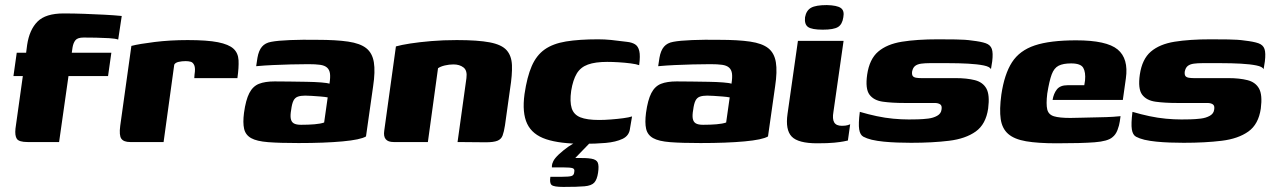

<svg xmlns="http://www.w3.org/2000/svg" viewBox="-20 -560 5017 757"><path d="M46 -352H83L87 -383Q96 -443 128 -475Q160 -507 231 -507Q271 -507 312 -505.5Q353 -504 392 -502Q431 -500 460 -497L446 -404Q435 -408 410.5 -409.5Q386 -411 358.5 -411.5Q331 -412 310 -412Q286 -412 277.5 -401.5Q269 -391 266 -373L263 -352H419L406 -260H250L213 0H89Q55 0 46.5 -12.5Q38 -25 41 -53L70 -260H33Z M625 0H493Q468 0 458.5 -13Q449 -26 454 -64L498 -379Q529 -387 590 -394.5Q651 -402 720 -402Q797 -402 839.5 -393.5Q882 -385 900.5 -368Q919 -351 920.5 -322.5Q922 -294 916 -252H746L747 -266Q751 -291 746 -302.5Q741 -314 732 -316.5Q723 -319 712 -319Q697 -319 684 -316Q671 -313 667 -305Z M1157 4Q1083 4 1037.5 0.5Q992 -3 970 -15.5Q948 -28 942.5 -52Q937 -76 942 -115Q949 -166 963 -193Q977 -220 1001 -229.5Q1025 -239 1063 -239Q1089 -239 1122.5 -238.5Q1156 -238 1188.5 -237.5Q1221 -237 1246 -235Q1271 -233 1279 -230Q1283 -255 1281 -270Q1279 -285 1269.5 -293.5Q1260 -302 1242 -304.5Q1224 -307 1196 -307Q1162 -307 1126 -306Q1090 -305 1056 -303.5Q1022 -302 990 -299L995 -332Q1000 -361 1013 -376Q1026 -391 1049 -395Q1074 -400 1123.5 -402Q1173 -404 1231 -403Q1305 -403 1352.5 -396Q1400 -389 1424 -370Q1448 -351 1454 -314.5Q1460 -278 1451 -219L1423 -22Q1401 -9 1330.5 -2.5Q1260 4 1157 4ZM1167 -68Q1196 -68 1220 -70Q1244 -72 1258 -77L1272 -176Q1262 -178 1244 -179.5Q1226 -181 1209 -182Q1192 -183 1183 -183Q1166 -183 1154.5 -179Q1143 -175 1137 -163Q1131 -151 1128 -127Q1124 -105 1126.5 -92Q1129 -79 1138.5 -73.5Q1148 -68 1167 -68Z M1532 0Q1488 0 1495 -45L1541 -377Q1562 -383 1597.5 -388.5Q1633 -394 1680 -398Q1727 -402 1781 -402Q1864 -402 1911 -393Q1958 -384 1977.5 -362Q1997 -340 1998.5 -303Q2000 -266 1991 -209L1971 -66Q1967 -40 1961.5 -25.5Q1956 -11 1941 -5Q1926 1 1895 1L1784 0L1819 -252Q1823 -282 1807.5 -294Q1792 -306 1768 -306Q1751 -306 1734 -302Q1717 -298 1707 -291L1667 0Z M2280 7Q2188 7 2133.5 -11Q2079 -29 2058.5 -72Q2038 -115 2048 -189Q2058 -257 2076.5 -299.5Q2095 -342 2127.5 -365Q2160 -388 2211.5 -396.5Q2263 -405 2338 -405Q2364 -405 2389 -402.5Q2414 -400 2452 -395Q2471 -393 2483.5 -385.5Q2496 -378 2500.5 -359Q2505 -340 2500 -303Q2490 -307 2467 -310Q2444 -313 2419 -314.5Q2394 -316 2374 -316Q2327 -316 2298 -305.5Q2269 -295 2254 -270Q2239 -245 2232 -202Q2226 -159 2234 -133.5Q2242 -108 2268 -97.5Q2294 -87 2342 -87Q2363 -87 2389 -89Q2415 -91 2437.5 -94Q2460 -97 2472 -101L2464 -54Q2461 -25 2434.5 -12.5Q2408 0 2368 3.5Q2328 7 2280 7ZM2201 177Q2164 177 2155 169.5Q2146 162 2150 137Q2152 137 2163 137Q2174 137 2196 137Q2223 137 2233 134Q2243 131 2244 119Q2247 106 2237.5 103Q2228 100 2201 100H2156Q2156 100 2156 93.5Q2156 87 2161.5 75.5Q2167 64 2184 48Q2193 40 2202 32.5Q2211 25 2220.5 18.5Q2230 12 2239.5 6.5Q2249 1 2258 -1H2310L2248 63Q2290 62 2311 65.5Q2332 69 2337 81.5Q2342 94 2338 121Q2334 148 2323 160Q2312 172 2284.5 174.5Q2257 177 2201 177Z M2742 4Q2668 4 2622.5 0.5Q2577 -3 2555 -15.5Q2533 -28 2527.5 -52Q2522 -76 2527 -115Q2534 -166 2548 -193Q2562 -220 2586 -229.5Q2610 -239 2648 -239Q2674 -239 2707.5 -238.5Q2741 -238 2773.5 -237.5Q2806 -237 2831 -235Q2856 -233 2864 -230Q2868 -255 2866 -270Q2864 -285 2854.5 -293.5Q2845 -302 2827 -304.5Q2809 -307 2781 -307Q2747 -307 2711 -306Q2675 -305 2641 -303.5Q2607 -302 2575 -299L2580 -332Q2585 -361 2598 -376Q2611 -391 2634 -395Q2659 -400 2708.5 -402Q2758 -404 2816 -403Q2890 -403 2937.5 -396Q2985 -389 3009 -370Q3033 -351 3039 -314.5Q3045 -278 3036 -219L3008 -22Q2986 -9 2915.5 -2.5Q2845 4 2742 4ZM2752 -68Q2781 -68 2805 -70Q2829 -72 2843 -77L2857 -176Q2847 -178 2829 -179.5Q2811 -181 2794 -182Q2777 -183 2768 -183Q2751 -183 2739.5 -179Q2728 -175 2722 -163Q2716 -151 2713 -127Q2709 -105 2711.5 -92Q2714 -79 2723.5 -73.5Q2733 -68 2752 -68Z M3202 5Q3127 5 3101.5 -21.5Q3076 -48 3085 -111L3126 -399H3306L3266 -119Q3261 -91 3269 -77.5Q3277 -64 3299 -64Q3314 -64 3322 -66.5Q3330 -69 3332 -70L3323 -6Q3319 -5 3306.5 -2.5Q3294 0 3269.5 2.5Q3245 5 3202 5ZM3224 -443Q3181 -443 3166 -453.5Q3151 -464 3154 -492Q3159 -519 3178 -529.5Q3197 -540 3240 -540Q3280 -539 3295 -528.5Q3310 -518 3305 -492Q3301 -464 3284 -453.5Q3267 -443 3224 -443Z M3572 3Q3546 3 3518 2Q3490 1 3464.5 -1.5Q3439 -4 3417 -9Q3397 -14 3384 -21Q3371 -28 3367.5 -50Q3364 -72 3370 -119Q3404 -109 3437 -102Q3470 -95 3502 -92Q3534 -89 3563 -89Q3578 -89 3598.5 -89.5Q3619 -90 3639.5 -92.5Q3660 -95 3675 -103.5Q3690 -112 3692 -127Q3695 -143 3687 -148.5Q3679 -154 3665 -154H3546Q3497 -154 3461 -159Q3425 -164 3408 -187Q3391 -210 3399 -266Q3408 -327 3442.5 -356.5Q3477 -386 3536 -395.5Q3595 -405 3678 -405Q3708 -405 3747.5 -404.5Q3787 -404 3813 -400Q3848 -396 3866.5 -389.5Q3885 -383 3890.5 -367Q3896 -351 3892 -318L3887 -287Q3883 -297 3858.5 -302Q3834 -307 3797 -309Q3760 -311 3720 -311Q3680 -311 3645 -311Q3627 -311 3612 -309Q3597 -307 3588 -300Q3579 -293 3576 -277Q3575 -265 3579 -260Q3583 -255 3592 -253.5Q3601 -252 3612 -252H3748Q3792 -252 3823.5 -244Q3855 -236 3869 -211Q3883 -186 3876 -132Q3867 -70 3827 -41.5Q3787 -13 3722 -5Q3657 3 3572 3Z M4146 5Q4072 5 4025.5 -3Q3979 -11 3955 -32Q3931 -53 3925.5 -90.5Q3920 -128 3928 -187Q3940 -268 3970 -314.5Q4000 -361 4060 -381Q4120 -401 4223 -401Q4343 -401 4386.5 -365Q4430 -329 4419 -251L4407 -166H4130Q4134 -191 4147 -207.5Q4160 -224 4189 -224H4255L4258 -243Q4261 -275 4251 -292.5Q4241 -310 4203 -310Q4172 -310 4154 -301Q4136 -292 4126.5 -266.5Q4117 -241 4109 -191Q4104 -149 4109 -128.5Q4114 -108 4135.5 -101.5Q4157 -95 4200 -95Q4216 -95 4247 -96Q4278 -97 4311 -97.5Q4344 -98 4368.5 -99.5Q4393 -101 4398 -102L4395 -81Q4393 -66 4386 -47.5Q4379 -29 4366 -19Q4348 -3 4295.5 1Q4243 5 4146 5Z M4647 3Q4621 3 4593 2Q4565 1 4539.5 -1.5Q4514 -4 4492 -9Q4472 -14 4459 -21Q4446 -28 4442.5 -50Q4439 -72 4445 -119Q4479 -109 4512 -102Q4545 -95 4577 -92Q4609 -89 4638 -89Q4653 -89 4673.5 -89.5Q4694 -90 4714.5 -92.5Q4735 -95 4750 -103.5Q4765 -112 4767 -127Q4770 -143 4762 -148.5Q4754 -154 4740 -154H4621Q4572 -154 4536 -159Q4500 -164 4483 -187Q4466 -210 4474 -266Q4483 -327 4517.5 -356.5Q4552 -386 4611 -395.5Q4670 -405 4753 -405Q4783 -405 4822.5 -404.5Q4862 -404 4888 -400Q4923 -396 4941.5 -389.5Q4960 -383 4965.5 -367Q4971 -351 4967 -318L4962 -287Q4958 -297 4933.5 -302Q4909 -307 4872 -309Q4835 -311 4795 -311Q4755 -311 4720 -311Q4702 -311 4687 -309Q4672 -307 4663 -300Q4654 -293 4651 -277Q4650 -265 4654 -260Q4658 -255 4667 -253.5Q4676 -252 4687 -252H4823Q4867 -252 4898.5 -244Q4930 -236 4944 -211Q4958 -186 4951 -132Q4942 -70 4902 -41.5Q4862 -13 4797 -5Q4732 3 4647 3Z"/></svg>

Font: Genos Thin ExtraBold
Style: Italic
Weight: 800
Italic angle: -8°
Version: Version 1.010